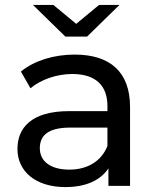

<svg xmlns="http://www.w3.org/2000/svg" viewBox="-20 -756 636 781"><path d="M417 -162C392 -99 334 -66 262 -66C187 -66 142 -99 142 -153C142 -200 169 -237 266 -237H417ZM246 5C330 5 389 -23 421 -71V0H509V-321C509 -464 427 -534 284 -534C200 -534 120 -510 65 -465L104 -397C146 -432 210 -455 274 -455C369 -455 417 -408 417 -325V-304H262C105 -304 51 -234 51 -150C51 -58 126 5 246 5ZM466 -736H383L290 -659L197 -736H114L246 -607H334Z"/></svg>

Font: Montserrat-Alt1 Med
Style: Regular
Weight: 500
Designer: Differentunic
Foundry: Differentunic
Version: Version 7.222